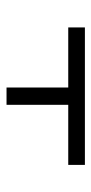

<svg xmlns="http://www.w3.org/2000/svg" viewBox="134 -746 280 588"><g transform="rotate(-90 274.0 -452.0)"><path d="M63 -383H247V-572H300V-383H484V-332H63Z"/></g></svg>

Font: Noto Serif Hebrew Light
Style: Regular
Weight: 300
Designer: Monotype Design Team
Foundry: Monotype Imaging Inc.
Version: Version 1.000